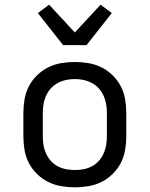

<svg xmlns="http://www.w3.org/2000/svg" viewBox="-20 -793 640 821"><path d="M300 8Q271 8 241.5 3Q212 -2 186 -15Q160 -28 138.5 -49Q117 -70 103.5 -96Q90 -122 85 -151.5Q80 -181 80 -210V-310Q80 -339 85 -368.5Q90 -398 103.5 -424Q117 -450 138.5 -471Q160 -492 186 -505Q212 -518 241.5 -523Q271 -528 300 -528Q329 -528 358.5 -523Q388 -518 414 -505Q440 -492 461.5 -471Q483 -450 496.5 -424Q510 -398 515 -368.5Q520 -339 520 -310V-210Q520 -181 515 -151.5Q510 -122 496.5 -96Q483 -70 461.5 -49Q440 -28 414 -15Q388 -2 358.5 3Q329 8 300 8ZM300 -66Q319 -66 337.5 -69.5Q356 -73 373 -82Q390 -91 402.5 -105Q415 -119 423 -136.5Q431 -154 434 -172.5Q437 -191 437 -210V-310Q437 -329 434 -347.5Q431 -366 423 -383.5Q415 -401 402.5 -415Q390 -429 373 -438Q356 -447 337.5 -451Q319 -455 300 -455Q281 -455 262.5 -451Q244 -447 227 -438Q210 -429 197.5 -415Q185 -401 177 -383.5Q169 -366 166 -347.5Q163 -329 163 -310V-210Q163 -191 166 -172.5Q169 -154 177 -136.5Q185 -119 197.5 -105Q210 -91 227 -82Q244 -73 262.5 -69.5Q281 -66 300 -66ZM250 -600 142 -737 190 -773 300 -654 410 -773 458 -737 350 -600Z"/></svg>

Font: Nova Nerd Font
Style: Regular
Weight: 400
Designer: Belleve Invis
Foundry: Belleve Invis
Version: Version 24.1.4; ttfautohint (v1.8.4);Nerd Fonts 3.1.1